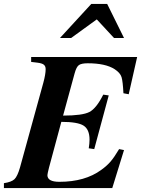

<svg xmlns="http://www.w3.org/2000/svg" viewBox="-47 -960 734 980"><path d="M653 -669 610 -479 583 -484Q580 -544 573.5 -566Q567 -588 538 -607Q491 -637 401 -637Q369 -637 356 -628Q343 -619 334 -586L275 -370Q374 -370 409.5 -388.5Q445 -407 480 -477L508 -473L434 -199L406 -203Q410 -228 410 -247Q410 -299 380 -318.5Q350 -338 266 -338L203 -104Q195 -72 195 -66Q195 -32 256 -32Q387 -32 470 -93Q498 -113 517 -135Q536 -157 561 -199L586 -194L526 0H-27V-25Q12 -31 27 -45.5Q42 -60 55 -105L174 -537Q186 -581 186 -607Q186 -622 177 -629.5Q168 -637 145 -640L112 -644V-669ZM586 -766H535L447 -861L316 -766H259L419 -940H500Z"/></svg>

Font: STIX MathJax Latin
Style: Bold Italic
Weight: 700
Italic angle: -16.33°
Designer: MicroPress Inc., with final additions and corrections provided by Coen Hoffman, Elsevier (retired)
Version: Version 1.1.1